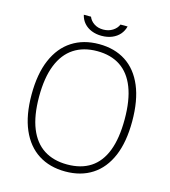

<svg xmlns="http://www.w3.org/2000/svg" viewBox="-126 -971 960 1082"><g transform="rotate(15 353.5 -430.0)"><path d="M355 10Q264 10 197.8 -32.2Q131.5 -74.5 95.8 -157Q60 -239.5 60 -360Q60 -481.5 95.8 -564.5Q131.5 -647.5 197.8 -690.2Q264 -733 355 -733Q446 -733 511.5 -690.5Q577 -648 612 -565Q647 -482 647 -360Q647 -239.5 612 -157.2Q577 -75 511.5 -32.5Q446 10 355 10ZM355 -31Q436 -31 491.2 -67Q546.5 -103 574.8 -176.2Q603 -249.5 603 -360Q603 -472 574.2 -545.5Q545.5 -619 490.2 -655.5Q435 -692 355 -692Q275 -692 219 -655.2Q163 -618.5 133.5 -544.8Q104 -471 104 -360Q104 -249 133.5 -176Q163 -103 219 -67Q275 -31 355 -31ZM354.5 -781.5Q323 -781.5 296.5 -792Q270 -802.5 252.2 -822.5Q234.5 -842.5 228 -870.5H270Q279 -847.5 301.2 -832.8Q323.5 -818 354.5 -818Q385.5 -818 409 -832.8Q432.5 -847.5 442 -870.5H483.5Q477 -844 459.8 -824Q442.5 -804 415.8 -792.8Q389 -781.5 354.5 -781.5Z"/></g></svg>

Font: Public Sans Thin Thin
Style: Regular
Weight: 250
Version: Version 2.001